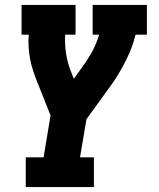

<svg xmlns="http://www.w3.org/2000/svg" viewBox="-20 -550 640 775"><path d="M84 205V85H156L184 -84L130 -220Q121 -242 113.5 -265Q106 -288 101.5 -312Q97 -336 95.5 -360.5Q94 -385 96 -410H67V-530H285V-410H243Q241 -372 246.5 -335Q252 -298 265 -265L278 -232L311 -278Q334 -309 352 -342Q370 -375 380 -410H354V-530H573V-410H527Q515 -360 491 -311.5Q467 -263 437 -218L436 -217Q434 -215 432.5 -212.5Q431 -210 429 -207L329 -69L303 85H359V205Z"/></svg>

Font: Iosevka Curly Slab HvEx
Style: Italic
Weight: 900
Width: 7
Italic angle: -9°
Monospace: yes
Designer: Belleve Invis
Foundry: Belleve Invis
Version: Version 11.1.0; ttfautohint (v1.8.3)